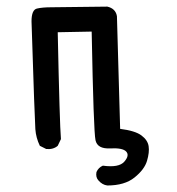

<svg xmlns="http://www.w3.org/2000/svg" viewBox="-20 -447 540 586"><path d="M307.6 119.1Q292 117.2 280.3 103.5Q271.5 93.8 274.4 78.1Q280.3 64.5 293.9 58.6Q342.8 65.4 359.4 46.4Q376 27.3 365.2 15.6Q354.5 3.9 315.9 5.9Q277.3 7.8 271.5 -19Q265.6 -45.9 259.8 -350.6L156.2 -348.6Q162.1 -67.4 166 -22.5L156.2 -2Q142.6 9.8 121.1 7.8L101.6 -2Q89.8 -26.4 87.9 -52.7Q85.9 -79.1 76.2 -381.8Q76.2 -417 92.8 -420.9Q109.4 -424.8 136.7 -424.8L307.6 -426.8Q333 -420.9 336.9 -397.5L346.7 -53.7Q392.6 -47.9 411.6 -33.7Q430.7 -19.5 433.6 -1Q436.5 17.6 428.7 43.9Q420.9 70.3 390.6 94.7Q360.4 119.1 307.6 119.1Z"/></svg>

Font: JasonHandwriting4
Style: Regular
Weight: 400
Version: Version 1.01.21